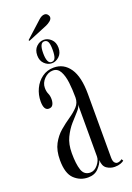

<svg xmlns="http://www.w3.org/2000/svg" viewBox="-150 -830 614 895"><g transform="rotate(-20 157.0 -382.0)"><path d="M125.5 10Q86.5 10 57.8 -17.2Q29 -44.5 29 -110.5Q29 -158.5 46 -190Q63 -221.5 88 -242.8Q113 -264 138 -281Q163 -298 180 -316.2Q197 -334.5 197 -361Q197 -400 192.8 -435.2Q188.5 -470.5 176.2 -492.8Q164 -515 140.5 -515Q116.5 -515 97.2 -495.5Q78 -476 78 -451Q78 -433.5 83.8 -420.8Q89.5 -408 89.5 -392Q89.5 -375.5 83.5 -364.8Q77.5 -354 63 -354Q38 -354 38 -398.5Q38 -431.5 51.8 -460.8Q65.5 -490 90.5 -508.2Q115.5 -526.5 149 -526.5Q198.5 -526.5 227.8 -484Q257 -441.5 257 -355.5V-42Q257 -23 263.2 -15.5Q269.5 -8 277.5 -8Q284 -8 290.5 -11Q297 -14 300 -17L305.5 -8Q300.5 -3 288.2 1.5Q276 6 259.5 6Q238 6 220.2 -6Q202.5 -18 201.5 -48.5Q197 -31.5 178 -10.8Q159 10 125.5 10ZM143 -8Q164 -8 180.5 -28.2Q197 -48.5 197 -68.5V-326.5Q196 -312 180 -295Q164 -278 143.5 -254.5Q123 -231 107.5 -199Q92 -167 92 -122.5Q92 -69 102.2 -38.5Q112.5 -8 143 -8ZM149 -548Q129 -548 112.8 -563.5Q96.5 -579 96.5 -605.5Q96.5 -633 112.8 -648.5Q129 -664 149 -664Q169 -664 185.5 -648.5Q202 -633 202 -605.5Q202 -579 185.5 -563.5Q169 -548 149 -548ZM149 -554Q162.5 -554 167.8 -566.8Q173 -579.5 173 -606.5Q173 -632.5 167.8 -644.5Q162.5 -656.5 149 -656.5Q126 -656.5 126 -606.5Q126 -554 149 -554ZM85.5 -682 83 -686.5 164.5 -760.5Q179.5 -774 193 -774Q205 -774 211.5 -762Q214 -757.5 214 -753Q214 -743.5 204 -735.2Q194 -727 182.5 -722Z"/></g></svg>

Font: Imbue 100pt Light
Style: Regular
Weight: 300
Designer: Tyler Finck
Foundry: Etcetera Type Company
Version: Version 1.102; ttfautohint (v1.8.3)